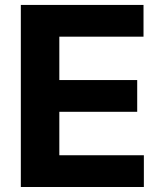

<svg xmlns="http://www.w3.org/2000/svg" viewBox="-20 -747 653 767"><path d="M63.2 0H554.7V-126.8H217V-300.4H528.1V-427.2H217V-600.5H553.3V-727.3H63.2Z"/></svg>

Font: Magic Ui Pro
Style: Bold
Weight: 700
Designer: Stefan Endress, Andreas Faust
Version: Version 1.000;FEAKit 1.0